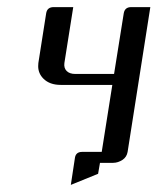

<svg xmlns="http://www.w3.org/2000/svg" viewBox="-20 -458 443 540"><path d="M87.4 -272Q87.4 -277.8 87.9 -280.8L109.9 -420.9Q112.8 -438 130.9 -438H186L161.1 -280.8Q159.2 -266.6 167.5 -258.3Q175.8 -250 191.9 -250H300.8L328.1 -420.9Q331.1 -438 349.1 -438H402.8L338.9 -30.8Q336.4 -16.6 325.2 -8.8Q312 0 297.9 0H261.2L255.9 30.8L179.2 62L190.9 -15.1Q193.8 -30.8 210.9 -30.8H266.1L295.9 -219.2H150.9Q119.6 -219.2 102.1 -236.8Q87.4 -251.5 87.4 -272Z"/></svg>

Font: Hhenum
Style: Italic
Weight: 400
Designer: T. Christopher White
Version: Version 1.0